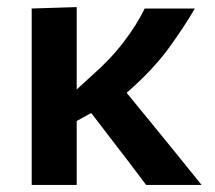

<svg xmlns="http://www.w3.org/2000/svg" viewBox="-20 -522 608 542"><path d="M69.5 0V-498L196.5 -502V-269.5L237.5 -307Q291 -353.5 328.8 -403Q366.5 -452.5 388.5 -498H530Q501.5 -448.5 457 -387Q412.5 -325.5 337.5 -260L409.5 -172Q441.5 -132.5 478 -88Q514 -43.5 549 0H392.5Q369 -31.5 346.5 -61Q323.5 -90.5 300 -121.5L237.5 -203L196.5 -180.5V0Z"/></svg>

Font: Heraclito SemiBold
Style: Regular
Weight: 600
Designer: Kostas Bartsokas (font) & Cristiano Sobral (main changes)
Foundry: Kostas Bartsokas (font) & Cristiano Sobral (main changes)
Version: Version 1.00;July 8, 2020;FontCreator 13.0.0.2655 64-bit